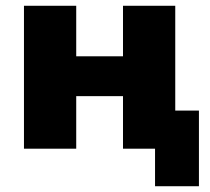

<svg xmlns="http://www.w3.org/2000/svg" viewBox="-20 -515 726 665"><path d="M517 130V0H406V-182H244V0H63V-495H244V-320H406V-495H587V-132H669V130Z"/></svg>

Font: Nunito Sans 11pt Black
Style: Regular
Weight: 900
Version: Version 3.101;gftools[0.9.27]